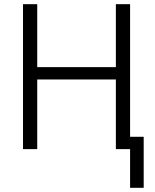

<svg xmlns="http://www.w3.org/2000/svg" viewBox="-20 -713 740 918"><path d="M158 0V-333H534V0H602V185H667V-59H602V-693H534V-392H158V-693H90V0Z"/></svg>

Font: Repo Light
Style: Regular
Weight: 300
Designer: Stefan Peev
Foundry: Context Ltd
Version: Version 001.502